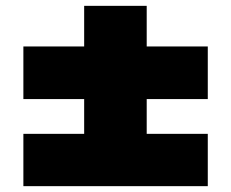

<svg xmlns="http://www.w3.org/2000/svg" viewBox="-20 -646 791 657"><path d="M60 -9V-188H268V-307H60V-487H268V-626H482V-487H691V-307H482V-188H691V-9Z"/></svg>

Font: Georama ExtraExtended ExtraBold
Style: Regular
Weight: 800
Width: 8
Designer: Jean-Baptiste Levee
Foundry: Production Type
Version: Version 1.000